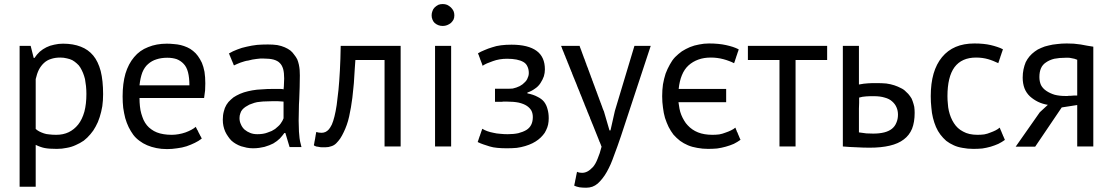

<svg xmlns="http://www.w3.org/2000/svg" viewBox="-20 -711 5394 932"><path d="M75.2 195.3Q94.7 195.3 153.3 195.3Q153.3 144.5 153.3 -7.8Q165 -2 176.8 2Q187.5 5.9 198.2 7.8Q209 9.8 222.7 10.7Q237.3 11.7 255.9 11.7Q281.2 11.7 303.7 6.8Q327.1 2.9 347.7 -6.8Q368.2 -15.6 386.7 -28.3Q404.3 -42 418.9 -59.6Q433.6 -76.2 444.3 -96.7Q456.1 -117.2 463.9 -142.6Q471.7 -167 476.6 -195.3Q480.5 -222.7 480.5 -253.9Q480.5 -319.3 468.8 -366.2Q456.1 -413.1 432.6 -441.4Q408.2 -470.7 372.1 -484.4Q335 -499 286.1 -499Q263.7 -499 243.2 -494.1Q222.7 -490.2 205.1 -481.4Q187.5 -472.7 172.9 -460Q158.2 -446.3 147.5 -429.7Q146.5 -429.7 143.6 -429.7Q139.6 -444.3 128.9 -488.3Q115.2 -488.3 75.2 -488.3Q75.2 -445.3 75.2 -360.4Q75.2 -274.4 75.2 -146.5Q75.2 -18.6 75.2 67.4Q75.2 153.3 75.2 195.3ZM331.1 -418.9Q342.8 -412.1 352.5 -403.3Q363.3 -394.5 370.1 -382.8Q377 -371.1 382.8 -357.4Q388.7 -342.8 392.6 -327.1Q395.5 -311.5 397.5 -293Q399.4 -274.4 399.4 -254.9Q399.4 -206.1 389.6 -168.9Q378.9 -130.9 359.4 -106.4Q339.8 -82 313.5 -69.3Q287.1 -56.6 252.9 -56.6Q234.4 -56.6 218.8 -58.6Q204.1 -59.6 193.4 -63.5Q181.6 -67.4 171.9 -72.3Q162.1 -77.1 153.3 -85Q153.3 -166 153.3 -327.1Q159.2 -353.5 168.9 -373Q178.7 -391.6 193.4 -405.3Q208 -418.9 227.5 -424.8Q247.1 -431.6 272.5 -431.6Q290 -431.6 304.7 -427.7Q319.3 -424.8 331.1 -418.9Z M930.7 -95.7Q921.9 -87.9 909.2 -81.1Q896.5 -74.2 880.9 -68.4Q864.3 -62.5 846.7 -59.6Q830.1 -56.6 813.5 -56.6Q792 -56.6 774.4 -59.6Q755.9 -62.5 741.2 -68.4Q726.6 -74.2 714.8 -83Q702.1 -91.8 693.4 -102.5Q683.6 -114.3 676.8 -128.9Q670.9 -142.6 666 -159.2Q661.1 -175.8 659.2 -195.3Q657.2 -213.9 657.2 -235.4Q761.7 -235.4 970.7 -235.4Q973.6 -254.9 975.6 -272.5Q976.6 -290 976.6 -306.6Q976.6 -336.9 972.7 -362.3Q967.8 -387.7 960 -406.2Q951.2 -424.8 940.4 -439.5Q930.7 -453.1 917 -463.9Q904.3 -474.6 888.7 -481.4Q873 -488.3 857.4 -492.2Q840.8 -496.1 824.2 -497.1Q806.6 -499 790 -499Q739.3 -499 699.2 -482.4Q658.2 -466.8 630.9 -433.6Q603.5 -401.4 588.9 -353.5Q575.2 -305.7 575.2 -243.2Q575.2 -213.9 578.1 -187.5Q582 -161.1 587.9 -137.7Q594.7 -114.3 604.5 -93.8Q614.3 -74.2 627 -56.6Q639.6 -40 657.2 -27.3Q673.8 -14.6 694.3 -5.9Q714.8 2.9 739.3 7.8Q762.7 12.7 791 12.7Q815.4 12.7 839.8 8.8Q864.3 5.9 885.7 -1Q908.2 -8.8 925.8 -17.6Q944.3 -26.4 959 -38.1Q959 -39.1 959 -40Q959 -40 958 -41Q958 -41 958 -42Q958 -42 957 -43Q957 -43.9 956.1 -44.9Q956.1 -44.9 956.1 -45.9Q956.1 -45.9 955.1 -46.9Q955.1 -46.9 955.1 -47.9Q955.1 -47.9 954.1 -48.8Q954.1 -48.8 954.1 -49.8Q954.1 -49.8 953.1 -49.8Q953.1 -49.8 953.1 -50.8Q953.1 -50.8 952.1 -51.8Q952.1 -51.8 951.2 -53.7Q951.2 -53.7 951.2 -54.7Q951.2 -54.7 951.2 -55.7Q951.2 -55.7 950.2 -55.7Q950.2 -55.7 950.2 -56.6Q950.2 -56.6 949.2 -57.6Q949.2 -57.6 949.2 -58.6Q949.2 -58.6 949.2 -59.6Q949.2 -59.6 948.2 -59.6Q948.2 -59.6 947.3 -61.5Q947.3 -61.5 947.3 -62.5Q947.3 -62.5 947.3 -62.5Q947.3 -62.5 946.3 -63.5Q946.3 -63.5 946.3 -64.5Q946.3 -64.5 945.3 -65.4Q945.3 -65.4 945.3 -65.4Q945.3 -66.4 944.3 -67.4Q944.3 -67.4 944.3 -67.4Q944.3 -67.4 943.4 -69.3Q943.4 -69.3 943.4 -69.3Q943.4 -69.3 942.4 -71.3Q942.4 -71.3 942.4 -71.3Q942.4 -71.3 942.4 -72.3Q942.4 -72.3 941.4 -73.2Q941.4 -73.2 941.4 -73.2Q941.4 -73.2 941.4 -74.2Q941.4 -74.2 940.4 -75.2Q940.4 -75.2 940.4 -76.2Q940.4 -76.2 940.4 -76.2Q940.4 -77.1 939.5 -78.1Q939.5 -78.1 938.5 -79.1Q938.5 -80.1 937.5 -81.1Q937.5 -81.1 936.5 -82Q936.5 -82 936.5 -83Q936.5 -83 935.5 -84Q935.5 -84 935.5 -85Q935.5 -85 934.6 -85.9Q934.6 -85.9 934.6 -86.9Q934.6 -86.9 933.6 -87.9Q933.6 -87.9 933.6 -88.9Q933.6 -89.8 932.6 -90.8Q932.6 -90.8 931.6 -91.8Q931.6 -91.8 931.6 -92.8Q931.6 -92.8 930.7 -93.8Q930.7 -93.8 930.7 -95.7ZM871.1 -401.4Q885.7 -386.7 892.6 -360.4Q899.4 -334 899.4 -296.9Q818.4 -296.9 657.2 -296.9Q661.1 -333 670.9 -359.4Q681.6 -385.7 699.2 -400.4Q716.8 -416 739.3 -422.9Q762.7 -430.7 792 -430.7Q817.4 -430.7 837.9 -423.8Q857.4 -416 871.1 -401.4Z M1116.2 -393.6Q1123 -397.5 1130.9 -400.4Q1138.7 -404.3 1147.5 -407.2Q1156.2 -410.2 1166 -413.1Q1174.8 -416 1184.6 -417Q1194.3 -419.9 1205.1 -421.9Q1214.8 -423.8 1224.6 -424.8Q1234.4 -425.8 1243.2 -426.8Q1252 -426.8 1259.8 -426.8Q1288.1 -426.8 1307.6 -421.9Q1328.1 -416 1337.9 -405.3Q1348.6 -395.5 1354.5 -376Q1359.4 -357.4 1359.4 -330.1Q1359.4 -318.4 1358.4 -304.7Q1358.4 -292 1356.4 -277.3Q1349.6 -279.3 1342.8 -279.3Q1336.9 -279.3 1330.1 -279.3Q1321.3 -279.3 1302.7 -279.3Q1276.4 -279.3 1252 -277.3Q1226.6 -276.4 1205.1 -272.5Q1183.6 -268.6 1164.1 -262.7Q1143.6 -255.9 1127.9 -247.1Q1112.3 -239.3 1100.6 -227.5Q1087.9 -216.8 1079.1 -202.1Q1070.3 -187.5 1066.4 -169.9Q1061.5 -152.3 1061.5 -129.9Q1061.5 -113.3 1064.5 -99.6Q1067.4 -85.9 1073.2 -72.3Q1079.1 -59.6 1086.9 -48.8Q1093.8 -38.1 1103.5 -28.3Q1113.3 -19.5 1125 -12.7Q1136.7 -5.9 1150.4 -1Q1164.1 2.9 1177.7 5.9Q1192.4 8.8 1208 8.8Q1223.6 8.8 1238.3 6.8Q1252 4.9 1263.7 2Q1276.4 -2 1287.1 -5.9Q1297.9 -10.7 1306.6 -14.6Q1316.4 -20.5 1324.2 -26.4Q1332 -32.2 1338.9 -39.1Q1345.7 -45.9 1350.6 -52.7Q1355.5 -58.6 1360.4 -65.4Q1362.3 -65.4 1365.2 -65.4Q1370.1 -48.8 1385.7 2.9Q1400.4 2.9 1443.4 2.9Q1439.5 -10.7 1436.5 -25.4Q1433.6 -40 1432.6 -56.6Q1430.7 -72.3 1430.7 -89.8Q1429.7 -107.4 1429.7 -125Q1429.7 -149.4 1430.7 -176.8Q1430.7 -203.1 1432.6 -230.5Q1433.6 -257.8 1434.6 -287.1Q1435.5 -315.4 1435.5 -344.7Q1435.5 -358.4 1434.6 -371.1Q1433.6 -383.8 1430.7 -397.5Q1427.7 -411.1 1422.9 -422.9Q1417 -434.6 1408.2 -445.3Q1400.4 -457 1389.6 -465.8Q1377.9 -474.6 1362.3 -481.4Q1346.7 -488.3 1326.2 -492.2Q1305.7 -495.1 1280.3 -495.1Q1253.9 -495.1 1228.5 -493.2Q1202.1 -490.2 1177.7 -484.4Q1153.3 -479.5 1131.8 -470.7Q1110.4 -462.9 1090.8 -451.2Q1090.8 -451.2 1091.8 -450.2Q1091.8 -450.2 1092.8 -449.2Q1092.8 -449.2 1092.8 -448.2Q1092.8 -448.2 1092.8 -447.3Q1092.8 -447.3 1093.8 -446.3Q1093.8 -446.3 1094.7 -444.3Q1094.7 -444.3 1094.7 -443.4Q1094.7 -443.4 1094.7 -442.4Q1094.7 -442.4 1095.7 -441.4Q1095.7 -441.4 1095.7 -440.4Q1095.7 -440.4 1096.7 -439.5Q1096.7 -439.5 1096.7 -439.5Q1096.7 -439.5 1096.7 -438.5Q1096.7 -438.5 1097.7 -437.5Q1097.7 -437.5 1097.7 -436.5Q1097.7 -436.5 1097.7 -435.5Q1097.7 -435.5 1098.6 -434.6Q1098.6 -434.6 1098.6 -433.6Q1098.6 -433.6 1098.6 -433.6Q1098.6 -433.6 1099.6 -432.6Q1099.6 -432.6 1099.6 -431.6Q1099.6 -431.6 1099.6 -430.7Q1099.6 -430.7 1100.6 -429.7Q1100.6 -429.7 1100.6 -429.7Q1100.6 -429.7 1101.6 -427.7Q1101.6 -427.7 1101.6 -426.8Q1101.6 -426.8 1101.6 -426.8Q1101.6 -425.8 1102.5 -424.8Q1102.5 -424.8 1102.5 -423.8Q1102.5 -423.8 1103.5 -422.9Q1103.5 -422.9 1103.5 -421.9Q1103.5 -421.9 1104.5 -420.9Q1104.5 -420.9 1104.5 -419.9Q1104.5 -419.9 1104.5 -418.9Q1104.5 -418.9 1105.5 -418Q1105.5 -418 1105.5 -418Q1105.5 -418 1105.5 -417Q1105.5 -417 1105.5 -417Q1105.5 -417 1106.4 -415Q1106.4 -415 1106.4 -414.1Q1106.4 -414.1 1107.4 -414.1Q1107.4 -414.1 1107.4 -413.1Q1107.4 -413.1 1107.4 -412.1Q1107.4 -412.1 1108.4 -411.1Q1108.4 -411.1 1108.4 -410.2Q1108.4 -410.2 1109.4 -409.2Q1109.4 -409.2 1109.4 -408.2Q1109.4 -408.2 1109.4 -407.2Q1109.4 -407.2 1110.4 -406.2Q1110.4 -406.2 1110.4 -405.3Q1110.4 -405.3 1111.3 -404.3Q1111.3 -404.3 1111.3 -403.3Q1111.3 -403.3 1112.3 -402.3Q1112.3 -402.3 1112.3 -401.4Q1112.3 -401.4 1112.3 -400.4Q1112.3 -400.4 1113.3 -399.4Q1113.3 -399.4 1113.3 -397.5Q1113.3 -397.5 1114.3 -396.5Q1114.3 -396.5 1114.3 -395.5Q1114.3 -395.5 1115.2 -394.5Q1115.2 -394.5 1116.2 -393.6ZM1167 -82Q1155.3 -92.8 1149.4 -107.4Q1142.6 -121.1 1142.6 -137.7Q1142.6 -150.4 1146.5 -160.2Q1149.4 -170.9 1156.2 -178.7Q1163.1 -186.5 1171.9 -192.4Q1180.7 -198.2 1190.4 -203.1Q1202.1 -208 1214.8 -211.9Q1227.5 -215.8 1242.2 -216.8Q1256.8 -218.8 1271.5 -218.8Q1286.1 -219.7 1300.8 -219.7Q1307.6 -219.7 1315.4 -219.7Q1322.3 -219.7 1329.1 -219.7Q1335.9 -219.7 1342.8 -218.8Q1349.6 -218.8 1356.4 -217.8Q1356.4 -190.4 1356.4 -136.7Q1354.5 -130.9 1350.6 -124Q1346.7 -118.2 1341.8 -110.4Q1336.9 -103.5 1330.1 -97.7Q1323.2 -90.8 1315.4 -85Q1307.6 -80.1 1298.8 -75.2Q1289.1 -71.3 1278.3 -67.4Q1268.6 -63.5 1255.9 -61.5Q1243.2 -59.6 1229.5 -59.6Q1210 -59.6 1195.3 -65.4Q1179.7 -71.3 1167 -82Z M1846.7 0Q1866.2 0 1924.8 0Q1924.8 -122.1 1924.8 -488.3Q1851.6 -488.3 1633.8 -488.3Q1632.8 -421.9 1629.9 -369.1Q1627 -315.4 1623 -274.4Q1618.2 -233.4 1614.3 -201.2Q1609.4 -168.9 1603.5 -145.5Q1597.7 -122.1 1590.8 -106.4Q1583 -90.8 1576.2 -83Q1568.4 -74.2 1559.6 -70.3Q1550.8 -66.4 1541 -66.4Q1533.2 -66.4 1527.3 -67.4Q1521.5 -68.4 1515.6 -70.3Q1515.6 -69.3 1514.6 -68.4Q1514.6 -68.4 1514.6 -67.4Q1514.6 -67.4 1514.6 -66.4Q1514.6 -66.4 1514.6 -65.4Q1514.6 -65.4 1513.7 -64.5Q1513.7 -64.5 1513.7 -63.5Q1513.7 -63.5 1513.7 -62.5Q1513.7 -62.5 1513.7 -61.5Q1513.7 -61.5 1513.7 -60.5Q1513.7 -60.5 1512.7 -58.6Q1512.7 -58.6 1512.7 -57.6Q1512.7 -57.6 1512.7 -56.6Q1512.7 -56.6 1512.7 -55.7Q1512.7 -55.7 1512.7 -54.7Q1512.7 -54.7 1512.7 -54.7Q1512.7 -54.7 1511.7 -53.7Q1511.7 -52.7 1511.7 -51.8Q1511.7 -51.8 1511.7 -50.8Q1511.7 -50.8 1511.7 -49.8Q1511.7 -49.8 1511.7 -49.8Q1511.7 -49.8 1511.7 -48.8Q1511.7 -47.9 1510.7 -46.9Q1510.7 -46.9 1510.7 -45.9Q1510.7 -45.9 1510.7 -45.9Q1510.7 -45.9 1510.7 -44.9Q1510.7 -44.9 1510.7 -43Q1510.7 -43 1509.8 -42Q1509.8 -42 1509.8 -41Q1509.8 -41 1509.8 -40Q1509.8 -40 1509.8 -40Q1509.8 -40 1509.8 -38.1Q1509.8 -38.1 1509.8 -37.1Q1509.8 -37.1 1508.8 -36.1Q1508.8 -36.1 1508.8 -35.2Q1508.8 -35.2 1508.8 -35.2Q1508.8 -35.2 1508.8 -34.2Q1508.8 -34.2 1508.8 -33.2Q1508.8 -33.2 1508.8 -32.2Q1508.8 -32.2 1508.8 -32.2Q1508.8 -32.2 1507.8 -30.3Q1507.8 -30.3 1507.8 -29.3Q1507.8 -29.3 1507.8 -29.3Q1507.8 -29.3 1507.8 -27.3Q1507.8 -27.3 1507.8 -26.4Q1507.8 -26.4 1506.8 -26.4Q1506.8 -26.4 1506.8 -24.4Q1506.8 -24.4 1506.8 -23.4Q1506.8 -23.4 1506.8 -22.5Q1506.8 -22.5 1506.8 -21.5Q1506.8 -21.5 1505.9 -20.5Q1505.9 -20.5 1505.9 -20.5Q1505.9 -19.5 1505.9 -18.6Q1505.9 -18.6 1505.9 -18.6Q1505.9 -18.6 1505.9 -17.6Q1505.9 -17.6 1505.9 -16.6Q1505.9 -16.6 1505.9 -15.6Q1505.9 -15.6 1504.9 -14.6Q1504.9 -14.6 1504.9 -14.6Q1504.9 -13.7 1504.9 -12.7Q1504.9 -12.7 1504.9 -11.7Q1504.9 -11.7 1504.9 -11.7Q1504.9 -11.7 1503.9 -9.8Q1503.9 -9.8 1503.9 -8.8Q1503.9 -8.8 1503.9 -7.8Q1503.9 -7.8 1503.9 -6.8Q1503.9 -6.8 1503.9 -5.9Q1503.9 -5.9 1503.9 -4.9Q1503.9 -4.9 1503.9 -4.9Q1508.8 -2 1514.6 0Q1520.5 1 1527.3 2Q1534.2 3.9 1543 3.9Q1550.8 3.9 1559.6 3.9Q1575.2 3.9 1587.9 -1Q1601.6 -4.9 1612.3 -15.6Q1623 -26.4 1631.8 -39.1Q1640.6 -52.7 1648.4 -69.3Q1656.2 -85 1663.1 -104.5Q1669.9 -123 1674.8 -145.5Q1678.7 -168 1683.6 -190.4Q1687.5 -212.9 1690.4 -236.3Q1693.4 -259.8 1695.3 -283.2Q1698.2 -307.6 1699.2 -331.1Q1700.2 -354.5 1702.1 -377Q1703.1 -399.4 1705.1 -419.9Q1752 -419.9 1846.7 -419.9Q1846.7 -315.4 1846.7 0Z M2091.8 0Q2111.3 0 2169.9 0Q2169.9 -122.1 2169.9 -488.3Q2150.4 -488.3 2091.8 -488.3Q2091.8 -366.2 2091.8 0ZM2089.8 -599.6Q2097.7 -592.8 2107.4 -588.9Q2117.2 -585 2128.9 -585Q2140.6 -585 2150.4 -588.9Q2160.2 -592.8 2168.9 -599.6Q2176.8 -607.4 2181.6 -616.2Q2185.5 -625 2185.5 -636.7Q2185.5 -647.5 2181.6 -657.2Q2176.8 -667 2168.9 -674.8Q2160.2 -682.6 2150.4 -687.5Q2140.6 -691.4 2128.9 -691.4Q2117.2 -691.4 2107.4 -687.5Q2097.7 -682.6 2089.8 -674.8Q2082 -667 2079.1 -657.2Q2075.2 -647.5 2075.2 -636.7Q2075.2 -625 2079.1 -616.2Q2082 -607.4 2089.8 -599.6Z M2440.4 -217.8Q2473.6 -217.8 2498 -212.9Q2522.5 -207 2537.1 -197.3Q2551.8 -187.5 2559.6 -173.8Q2566.4 -160.2 2566.4 -142.6Q2566.4 -121.1 2558.6 -105.5Q2550.8 -89.8 2535.2 -80.1Q2518.6 -70.3 2496.1 -64.5Q2473.6 -59.6 2444.3 -59.6Q2425.8 -59.6 2408.2 -61.5Q2390.6 -62.5 2375 -66.4Q2359.4 -69.3 2345.7 -74.2Q2332 -79.1 2321.3 -85.9Q2321.3 -85 2320.3 -84Q2320.3 -84 2320.3 -83Q2320.3 -83 2319.3 -82Q2319.3 -82 2319.3 -81.1Q2319.3 -81.1 2319.3 -80.1Q2319.3 -80.1 2318.4 -79.1Q2318.4 -79.1 2318.4 -78.1Q2318.4 -78.1 2318.4 -77.1Q2318.4 -77.1 2317.4 -76.2Q2317.4 -76.2 2317.4 -75.2Q2317.4 -75.2 2317.4 -74.2Q2317.4 -74.2 2316.4 -73.2Q2316.4 -73.2 2316.4 -73.2Q2316.4 -73.2 2316.4 -72.3Q2316.4 -72.3 2315.4 -71.3Q2315.4 -71.3 2315.4 -70.3Q2315.4 -70.3 2315.4 -69.3Q2315.4 -69.3 2314.5 -68.4Q2314.5 -68.4 2314.5 -67.4Q2314.5 -67.4 2314.5 -66.4Q2314.5 -66.4 2314.5 -66.4Q2314.5 -65.4 2313.5 -64.5Q2313.5 -64.5 2313.5 -63.5Q2313.5 -63.5 2312.5 -62.5Q2312.5 -62.5 2312.5 -62.5Q2312.5 -62.5 2312.5 -60.5Q2312.5 -60.5 2311.5 -59.6Q2311.5 -59.6 2311.5 -59.6Q2311.5 -58.6 2311.5 -57.6Q2311.5 -57.6 2310.5 -56.6Q2310.5 -56.6 2310.5 -56.6Q2310.5 -55.7 2310.5 -54.7Q2310.5 -54.7 2309.6 -53.7Q2309.6 -53.7 2309.6 -53.7Q2309.6 -53.7 2309.6 -52.7Q2309.6 -52.7 2309.6 -51.8Q2309.6 -51.8 2308.6 -50.8Q2308.6 -50.8 2308.6 -49.8Q2308.6 -49.8 2307.6 -48.8Q2307.6 -48.8 2307.6 -48.8Q2307.6 -48.8 2307.6 -47.9Q2307.6 -47.9 2307.6 -46.9Q2307.6 -46.9 2306.6 -45.9Q2306.6 -45.9 2306.6 -44.9Q2306.6 -44.9 2306.6 -43.9Q2306.6 -43.9 2305.7 -43Q2305.7 -43 2305.7 -42Q2305.7 -42 2305.7 -41Q2305.7 -41 2304.7 -40Q2304.7 -40 2304.7 -40Q2304.7 -40 2304.7 -38.1Q2304.7 -38.1 2303.7 -37.1Q2303.7 -37.1 2303.7 -37.1Q2303.7 -37.1 2303.7 -35.2Q2303.7 -35.2 2302.7 -34.2Q2302.7 -34.2 2302.7 -33.2Q2302.7 -33.2 2302.7 -32.2Q2302.7 -32.2 2301.8 -31.2Q2301.8 -31.2 2301.8 -31.2Q2301.8 -31.2 2301.8 -29.3Q2301.8 -29.3 2300.8 -28.3Q2300.8 -28.3 2300.8 -28.3Q2300.8 -28.3 2300.8 -27.3Q2300.8 -27.3 2299.8 -25.4Q2299.8 -25.4 2299.8 -24.4Q2299.8 -24.4 2299.8 -23.4Q2299.8 -23.4 2298.8 -22.5Q2298.8 -22.5 2298.8 -21.5Q2298.8 -21.5 2298.8 -21.5Q2312.5 -14.6 2327.1 -9.8Q2341.8 -4.9 2357.4 0Q2373 4.9 2394.5 6.8Q2415 8.8 2440.4 8.8Q2465.8 8.8 2488.3 6.8Q2509.8 3.9 2529.3 -2Q2548.8 -7.8 2564.5 -15.6Q2580.1 -23.4 2592.8 -33.2Q2605.5 -43 2615.2 -54.7Q2625 -65.4 2630.9 -79.1Q2637.7 -92.8 2640.6 -106.4Q2643.6 -121.1 2643.6 -136.7Q2643.6 -162.1 2637.7 -181.6Q2632.8 -201.2 2621.1 -216.8Q2609.4 -231.4 2588.9 -241.2Q2569.3 -252 2540 -257.8Q2540 -258.8 2540 -261.7Q2560.5 -268.6 2576.2 -280.3Q2592.8 -291 2603.5 -307.6Q2614.3 -324.2 2620.1 -340.8Q2625 -357.4 2625 -374Q2625 -434.6 2585 -463.9Q2543.9 -494.1 2462.9 -494.1Q2435.5 -494.1 2412.1 -491.2Q2388.7 -488.3 2369.1 -481.4Q2349.6 -475.6 2332 -467.8Q2314.5 -460.9 2299.8 -452.1Q2299.8 -452.1 2300.8 -451.2Q2300.8 -451.2 2300.8 -450.2Q2300.8 -450.2 2301.8 -449.2Q2301.8 -449.2 2301.8 -448.2Q2301.8 -448.2 2301.8 -447.3Q2301.8 -447.3 2302.7 -446.3Q2302.7 -446.3 2302.7 -445.3Q2302.7 -445.3 2302.7 -444.3Q2302.7 -444.3 2303.7 -444.3Q2303.7 -444.3 2303.7 -443.4Q2303.7 -443.4 2304.7 -442.4Q2304.7 -442.4 2304.7 -441.4Q2304.7 -441.4 2304.7 -440.4Q2304.7 -440.4 2305.7 -438.5Q2305.7 -438.5 2305.7 -437.5Q2305.7 -437.5 2305.7 -436.5Q2305.7 -436.5 2306.6 -436.5Q2306.6 -436.5 2306.6 -435.5Q2306.6 -435.5 2307.6 -433.6Q2307.6 -433.6 2307.6 -432.6Q2307.6 -432.6 2307.6 -431.6Q2307.6 -431.6 2308.6 -431.6Q2308.6 -431.6 2308.6 -430.7Q2308.6 -430.7 2308.6 -429.7Q2308.6 -429.7 2308.6 -428.7Q2308.6 -428.7 2309.6 -428.7Q2309.6 -427.7 2309.6 -426.8Q2309.6 -426.8 2310.5 -425.8Q2310.5 -425.8 2310.5 -425.8Q2310.5 -424.8 2310.5 -423.8Q2310.5 -423.8 2311.5 -422.9Q2311.5 -422.9 2311.5 -422.9Q2311.5 -422.9 2311.5 -421.9Q2311.5 -421.9 2311.5 -420.9Q2311.5 -420.9 2312.5 -419.9Q2312.5 -419.9 2312.5 -418.9Q2312.5 -418.9 2313.5 -418Q2313.5 -418 2313.5 -418Q2313.5 -418 2313.5 -416Q2313.5 -416 2314.5 -415Q2314.5 -415 2314.5 -414.1Q2314.5 -414.1 2314.5 -413.1Q2314.5 -413.1 2315.4 -412.1Q2315.4 -412.1 2315.4 -411.1Q2315.4 -411.1 2316.4 -410.2Q2316.4 -410.2 2316.4 -409.2Q2316.4 -409.2 2316.4 -409.2Q2316.4 -409.2 2317.4 -407.2Q2317.4 -407.2 2317.4 -407.2Q2317.4 -407.2 2317.4 -406.2Q2317.4 -406.2 2317.4 -406.2Q2317.4 -406.2 2318.4 -404.3Q2318.4 -404.3 2318.4 -404.3Q2318.4 -404.3 2319.3 -402.3Q2319.3 -402.3 2319.3 -402.3Q2319.3 -402.3 2319.3 -400.4Q2319.3 -400.4 2320.3 -399.4Q2320.3 -399.4 2320.3 -399.4Q2320.3 -399.4 2320.3 -398.4Q2320.3 -398.4 2321.3 -396.5Q2321.3 -396.5 2321.3 -395.5Q2321.3 -395.5 2321.3 -394.5Q2321.3 -394.5 2322.3 -393.6Q2322.3 -393.6 2322.3 -392.6Q2322.3 -392.6 2322.3 -391.6Q2331.1 -397.5 2343.8 -403.3Q2356.4 -408.2 2372.1 -414.1Q2387.7 -419.9 2405.3 -422.9Q2422.9 -425.8 2441.4 -425.8Q2467.8 -425.8 2487.3 -421.9Q2506.8 -418 2520.5 -410.2Q2534.2 -402.3 2540 -388.7Q2546.9 -375 2546.9 -356.4Q2546.9 -349.6 2544.9 -341.8Q2543 -335 2539.1 -327.1Q2535.2 -319.3 2529.3 -313.5Q2523.4 -307.6 2516.6 -301.8Q2509.8 -296.9 2502.9 -293Q2495.1 -289.1 2486.3 -286.1Q2477.5 -283.2 2468.8 -281.2Q2460 -280.3 2451.2 -280.3Q2428.7 -280.3 2382.8 -280.3Q2382.8 -264.6 2382.8 -216.8Q2385.7 -216.8 2392.6 -216.8Q2392.6 -216.8 2393.6 -216.8Q2393.6 -216.8 2394.5 -216.8Q2394.5 -216.8 2395.5 -216.8Q2395.5 -216.8 2396.5 -216.8Q2396.5 -216.8 2397.5 -216.8Q2397.5 -216.8 2398.4 -216.8Q2399.4 -216.8 2400.4 -216.8Q2400.4 -216.8 2401.4 -216.8Q2401.4 -216.8 2402.3 -216.8Q2402.3 -216.8 2403.3 -216.8Q2403.3 -216.8 2404.3 -216.8Q2404.3 -216.8 2405.3 -216.8Q2405.3 -216.8 2406.2 -216.8Q2406.2 -216.8 2407.2 -216.8Q2407.2 -216.8 2409.2 -216.8Q2409.2 -216.8 2410.2 -216.8Q2410.2 -216.8 2411.1 -216.8Q2411.1 -216.8 2412.1 -216.8Q2412.1 -216.8 2413.1 -216.8Q2413.1 -216.8 2414.1 -216.8Q2414.1 -216.8 2415 -216.8Q2415 -216.8 2416 -216.8Q2416 -216.8 2417 -216.8Q2417 -216.8 2418 -216.8Q2418 -216.8 2418.9 -216.8Q2418.9 -216.8 2419.9 -217.8Q2419.9 -217.8 2420.9 -217.8Q2420.9 -217.8 2421.9 -217.8Q2421.9 -217.8 2422.9 -217.8Q2422.9 -217.8 2423.8 -217.8Q2423.8 -217.8 2424.8 -217.8Q2424.8 -217.8 2425.8 -217.8Q2425.8 -217.8 2426.8 -217.8Q2426.8 -217.8 2427.7 -217.8Q2427.7 -217.8 2428.7 -217.8Q2428.7 -217.8 2429.7 -217.8Q2429.7 -217.8 2430.7 -217.8Q2430.7 -217.8 2431.6 -217.8Q2431.6 -217.8 2432.6 -217.8Q2432.6 -217.8 2433.6 -217.8Q2433.6 -217.8 2434.6 -217.8Q2434.6 -217.8 2435.5 -217.8Q2435.5 -217.8 2436.5 -217.8Q2436.5 -217.8 2437.5 -217.8Q2437.5 -217.8 2438.5 -217.8Q2438.5 -217.8 2439.5 -217.8Q2439.5 -217.8 2440.4 -217.8Z M2793.9 -488.3Q2771.5 -488.3 2704.1 -488.3Q2704.1 -487.3 2704.1 -486.3Q2704.1 -486.3 2705.1 -485.4Q2705.1 -485.4 2705.1 -484.4Q2705.1 -484.4 2705.1 -483.4Q2705.1 -483.4 2706.1 -482.4Q2706.1 -482.4 2706.1 -481.4Q2706.1 -481.4 2707 -480.5Q2707 -480.5 2707 -479.5Q2707 -479.5 2708 -478.5Q2708 -477.5 2708 -476.6Q2708 -476.6 2708 -475.6Q2708 -475.6 2709 -474.6Q2709 -474.6 2709 -473.6Q2709 -473.6 2710 -472.7Q2710 -472.7 2710 -471.7Q2710 -471.7 2710 -470.7Q2710 -470.7 2710.9 -469.7Q2710.9 -469.7 2710.9 -468.8Q2710.9 -468.8 2711.9 -467.8Q2711.9 -467.8 2711.9 -466.8Q2711.9 -466.8 2711.9 -465.8Q2711.9 -465.8 2712.9 -464.8Q2712.9 -464.8 2712.9 -463.9Q2712.9 -463.9 2713.9 -462.9Q2713.9 -462.9 2713.9 -461.9Q2713.9 -461.9 2714.8 -460.9Q2714.8 -460.9 2714.8 -460Q2714.8 -460 2714.8 -459Q2714.8 -459 2715.8 -458Q2715.8 -458 2715.8 -457Q2715.8 -457 2716.8 -456.1Q2716.8 -456.1 2716.8 -455.1Q2716.8 -455.1 2716.8 -454.1Q2716.8 -454.1 2717.8 -453.1Q2717.8 -453.1 2717.8 -452.1Q2717.8 -452.1 2718.8 -451.2Q2718.8 -451.2 2718.8 -449.2Q2718.8 -449.2 2719.7 -448.2Q2719.7 -448.2 2719.7 -447.3Q2719.7 -447.3 2719.7 -446.3Q2719.7 -446.3 2720.7 -445.3Q2720.7 -445.3 2720.7 -444.3Q2720.7 -444.3 2721.7 -443.4Q2721.7 -443.4 2721.7 -442.4Q2721.7 -442.4 2722.7 -441.4Q2722.7 -441.4 2722.7 -440.4Q2722.7 -440.4 2722.7 -439.5Q2722.7 -439.5 2723.6 -438.5Q2723.6 -438.5 2723.6 -437.5Q2723.6 -437.5 2724.6 -436.5Q2724.6 -436.5 2724.6 -435.5Q2724.6 -435.5 2725.6 -434.6Q2725.6 -433.6 2725.6 -432.6Q2725.6 -432.6 2725.6 -431.6Q2725.6 -431.6 2726.6 -430.7Q2726.6 -430.7 2726.6 -429.7Q2726.6 -429.7 2727.5 -428.7Q2727.5 -428.7 2727.5 -427.7Q2727.5 -427.7 2728.5 -426.8Q2728.5 -426.8 2728.5 -425.8Q2728.5 -425.8 2728.5 -424.8Q2728.5 -424.8 2729.5 -423.8Q2729.5 -423.8 2729.5 -422.9Q2729.5 -422.9 2730.5 -421.9Q2730.5 -421.9 2730.5 -420.9Q2730.5 -419.9 2731.4 -418.9Q2731.4 -418.9 2731.4 -418Q2731.4 -418 2732.4 -417Q2732.4 -417 2732.4 -416Q2732.4 -416 2732.4 -415Q2732.4 -415 2733.4 -414.1Q2733.4 -414.1 2733.4 -413.1Q2733.4 -413.1 2734.4 -412.1Q2734.4 -412.1 2734.4 -411.1Q2734.4 -411.1 2735.4 -410.2Q2735.4 -410.2 2735.4 -409.2Q2735.4 -409.2 2735.4 -407.2Q2735.4 -407.2 2736.3 -406.2Q2736.3 -406.2 2736.3 -405.3Q2736.3 -405.3 2737.3 -404.3Q2737.3 -404.3 2737.3 -403.3Q2737.3 -403.3 2738.3 -402.3Q2738.3 -402.3 2738.3 -401.4Q2738.3 -401.4 2739.3 -400.4Q2739.3 -400.4 2739.3 -399.4Q2739.3 -399.4 2739.3 -398.4Q2739.3 -398.4 2740.2 -397.5Q2740.2 -396.5 2740.2 -395.5Q2740.2 -395.5 2741.2 -394.5Q2741.2 -394.5 2741.2 -393.6Q2741.2 -393.6 2742.2 -392.6Q2742.2 -392.6 2742.2 -391.6Q2742.2 -391.6 2743.2 -390.6Q2743.2 -390.6 2743.2 -389.6Q2743.2 -389.6 2743.2 -388.7Q2743.2 -388.7 2744.1 -387.7Q2744.1 -386.7 2744.1 -385.7Q2744.1 -385.7 2745.1 -384.8Q2745.1 -384.8 2745.1 -383.8Q2745.1 -383.8 2746.1 -382.8Q2746.1 -382.8 2746.1 -381.8Q2746.1 -381.8 2747.1 -380.9Q2747.1 -380.9 2747.1 -379.9Q2747.1 -379.9 2747.1 -378.9Q2747.1 -378.9 2748 -377.9Q2748 -377.9 2748 -376Q2748 -376 2749 -375Q2749 -375 2749 -374Q2749 -374 2750 -373Q2750 -373 2750 -372.1Q2750 -372.1 2751 -371.1Q2751 -371.1 2751 -370.1Q2751 -370.1 2751 -369.1Q2751 -369.1 2752 -368.2Q2752 -368.2 2752 -366.2Q2752 -366.2 2752.9 -365.2Q2752.9 -365.2 2752.9 -364.3Q2752.9 -364.3 2753.9 -363.3Q2753.9 -363.3 2753.9 -362.3Q2753.9 -362.3 2754.9 -361.3Q2754.9 -361.3 2754.9 -360.4Q2754.9 -360.4 2755.9 -359.4Q2755.9 -359.4 2755.9 -358.4Q2755.9 -357.4 2755.9 -356.4Q2755.9 -356.4 2756.8 -355.5Q2756.8 -355.5 2756.8 -354.5Q2756.8 -354.5 2757.8 -353.5Q2757.8 -353.5 2757.8 -352.5Q2757.8 -352.5 2757.8 -351.6Q2757.8 -351.6 2758.8 -350.6Q2758.8 -350.6 2758.8 -349.6Q2758.8 -349.6 2759.8 -348.6Q2759.8 -348.6 2759.8 -347.7Q2759.8 -347.7 2759.8 -346.7Q2759.8 -346.7 2760.7 -345.7Q2760.7 -345.7 2760.7 -344.7Q2760.7 -344.7 2761.7 -343.8Q2761.7 -343.8 2761.7 -342.8Q2761.7 -342.8 2761.7 -341.8Q2761.7 -341.8 2762.7 -340.8Q2762.7 -340.8 2762.7 -339.8Q2762.7 -339.8 2763.7 -338.9Q2763.7 -338.9 2763.7 -337.9Q2763.7 -337.9 2763.7 -336.9Q2763.7 -336.9 2764.6 -335.9Q2764.6 -335.9 2764.6 -335Q2764.6 -335 2765.6 -334Q2765.6 -334 2765.6 -333Q2765.6 -333 2766.6 -332Q2766.6 -332 2766.6 -331.1Q2766.6 -331.1 2766.6 -330.1Q2766.6 -330.1 2767.6 -329.1Q2767.6 -329.1 2767.6 -328.1Q2767.6 -328.1 2768.6 -327.1Q2768.6 -327.1 2768.6 -326.2Q2768.6 -326.2 2768.6 -325.2Q2768.6 -325.2 2769.5 -324.2Q2769.5 -324.2 2769.5 -323.2Q2769.5 -323.2 2770.5 -322.3Q2770.5 -322.3 2770.5 -321.3Q2770.5 -321.3 2770.5 -320.3Q2770.5 -320.3 2771.5 -319.3Q2771.5 -319.3 2771.5 -318.4Q2771.5 -318.4 2772.5 -317.4Q2772.5 -317.4 2772.5 -316.4Q2772.5 -316.4 2772.5 -315.4Q2772.5 -315.4 2773.4 -314.5Q2773.4 -314.5 2773.4 -313.5Q2773.4 -313.5 2774.4 -312.5Q2774.4 -312.5 2774.4 -311.5Q2774.4 -311.5 2775.4 -310.5Q2775.4 -310.5 2775.4 -309.6Q2775.4 -309.6 2775.4 -308.6Q2775.4 -308.6 2776.4 -307.6Q2776.4 -307.6 2776.4 -306.6Q2776.4 -306.6 2777.3 -305.7Q2777.3 -305.7 2777.3 -304.7Q2777.3 -304.7 2777.3 -303.7Q2777.3 -303.7 2778.3 -302.7Q2778.3 -302.7 2778.3 -301.8Q2778.3 -301.8 2779.3 -300.8Q2779.3 -300.8 2779.3 -299.8Q2779.3 -299.8 2779.3 -298.8Q2779.3 -298.8 2780.3 -297.9Q2780.3 -297.9 2780.3 -296.9Q2780.3 -296.9 2781.2 -294.9Q2781.2 -294.9 2781.2 -293.9Q2781.2 -293.9 2782.2 -293Q2782.2 -293 2782.2 -292Q2782.2 -292 2782.2 -291Q2782.2 -291 2783.2 -290Q2783.2 -290 2783.2 -289.1Q2783.2 -289.1 2784.2 -288.1Q2784.2 -288.1 2784.2 -287.1Q2784.2 -287.1 2784.2 -286.1Q2784.2 -286.1 2785.2 -285.2Q2785.2 -285.2 2785.2 -284.2Q2785.2 -284.2 2786.1 -283.2Q2786.1 -283.2 2786.1 -282.2Q2786.1 -282.2 2786.1 -281.2Q2786.1 -281.2 2787.1 -280.3Q2787.1 -280.3 2787.1 -279.3Q2787.1 -279.3 2788.1 -278.3Q2788.1 -278.3 2788.1 -277.3Q2788.1 -277.3 2789.1 -276.4Q2789.1 -276.4 2789.1 -275.4Q2789.1 -275.4 2789.1 -274.4Q2789.1 -274.4 2790 -273.4Q2790 -273.4 2790 -272.5Q2790 -272.5 2791 -271.5Q2791 -271.5 2791 -270.5Q2791 -270.5 2791 -269.5Q2791 -269.5 2792 -268.6Q2792 -268.6 2792 -267.6Q2792 -267.6 2793 -266.6Q2793 -266.6 2793 -265.6Q2793 -265.6 2793.9 -264.6Q2793.9 -264.6 2793.9 -263.7Q2793.9 -263.7 2793.9 -262.7Q2793.9 -261.7 2794.9 -260.7Q2794.9 -260.7 2794.9 -259.8Q2794.9 -259.8 2795.9 -258.8Q2795.9 -258.8 2795.9 -257.8Q2795.9 -257.8 2795.9 -256.8Q2795.9 -256.8 2796.9 -255.9Q2796.9 -255.9 2796.9 -254.9Q2796.9 -254.9 2797.9 -253.9Q2797.9 -253.9 2797.9 -252.9Q2797.9 -252.9 2798.8 -252Q2798.8 -252 2798.8 -251Q2798.8 -251 2798.8 -250Q2798.8 -250 2799.8 -249Q2799.8 -249 2799.8 -248Q2799.8 -248 2800.8 -247.1Q2800.8 -247.1 2800.8 -246.1Q2800.8 -246.1 2800.8 -245.1Q2800.8 -245.1 2801.8 -244.1Q2801.8 -244.1 2801.8 -243.2Q2801.8 -243.2 2802.7 -242.2Q2802.7 -242.2 2802.7 -241.2Q2802.7 -241.2 2803.7 -240.2Q2803.7 -240.2 2803.7 -239.3Q2803.7 -239.3 2803.7 -238.3Q2803.7 -238.3 2804.7 -237.3Q2804.7 -237.3 2804.7 -236.3Q2804.7 -236.3 2805.7 -235.4Q2805.7 -235.4 2805.7 -234.4Q2805.7 -234.4 2805.7 -233.4Q2805.7 -232.4 2806.6 -231.4Q2806.6 -231.4 2806.6 -230.5Q2806.6 -230.5 2807.6 -229.5Q2807.6 -229.5 2807.6 -228.5Q2807.6 -228.5 2808.6 -227.5Q2808.6 -227.5 2808.6 -226.6Q2808.6 -226.6 2808.6 -225.6Q2808.6 -225.6 2809.6 -224.6Q2809.6 -224.6 2809.6 -223.6Q2809.6 -223.6 2810.5 -222.7Q2810.5 -222.7 2810.5 -221.7Q2810.5 -221.7 2810.5 -220.7Q2810.5 -220.7 2811.5 -219.7Q2811.5 -219.7 2811.5 -218.8Q2811.5 -218.8 2812.5 -217.8Q2812.5 -217.8 2812.5 -216.8Q2812.5 -216.8 2812.5 -215.8Q2812.5 -215.8 2813.5 -214.8Q2813.5 -214.8 2813.5 -213.9Q2813.5 -213.9 2814.5 -212.9Q2814.5 -212.9 2814.5 -211.9Q2814.5 -211.9 2815.4 -210.9Q2815.4 -210.9 2815.4 -210Q2815.4 -210 2815.4 -209Q2815.4 -209 2816.4 -208Q2816.4 -208 2816.4 -207Q2816.4 -207 2817.4 -206.1Q2817.4 -206.1 2817.4 -205.1Q2817.4 -204.1 2817.4 -203.1Q2817.4 -203.1 2818.4 -202.1Q2818.4 -202.1 2818.4 -201.2Q2818.4 -201.2 2819.3 -200.2Q2819.3 -200.2 2819.3 -199.2Q2819.3 -199.2 2820.3 -198.2Q2820.3 -198.2 2820.3 -197.3Q2820.3 -197.3 2820.3 -196.3Q2820.3 -196.3 2821.3 -195.3Q2821.3 -195.3 2821.3 -194.3Q2821.3 -194.3 2822.3 -193.4Q2822.3 -193.4 2822.3 -192.4Q2822.3 -192.4 2822.3 -191.4Q2822.3 -191.4 2823.2 -190.4Q2823.2 -190.4 2823.2 -189.5Q2823.2 -189.5 2824.2 -188.5Q2824.2 -188.5 2824.2 -187.5Q2824.2 -187.5 2825.2 -186.5Q2825.2 -186.5 2825.2 -185.5Q2825.2 -185.5 2825.2 -184.6Q2825.2 -184.6 2826.2 -183.6Q2826.2 -183.6 2826.2 -182.6Q2826.2 -182.6 2827.1 -181.6Q2827.1 -181.6 2827.1 -180.7Q2827.1 -180.7 2827.1 -179.7Q2827.1 -179.7 2828.1 -178.7Q2828.1 -178.7 2828.1 -177.7Q2828.1 -177.7 2829.1 -176.8Q2829.1 -176.8 2829.1 -175.8Q2829.1 -174.8 2830.1 -173.8Q2830.1 -173.8 2830.1 -172.9Q2830.1 -172.9 2830.1 -171.9Q2830.1 -171.9 2831.1 -170.9Q2831.1 -170.9 2831.1 -169.9Q2831.1 -169.9 2832 -168.9Q2832 -168.9 2832 -168Q2832 -168 2832 -167Q2832 -167 2833 -166Q2833 -166 2833 -165Q2833 -165 2834 -164.1Q2834 -164.1 2834 -163.1Q2834 -163.1 2835 -162.1Q2835 -162.1 2835 -161.1Q2835 -161.1 2835 -160.2Q2835 -160.2 2835.9 -159.2Q2835.9 -159.2 2835.9 -158.2Q2835.9 -158.2 2836.9 -157.2Q2836.9 -157.2 2836.9 -156.2Q2836.9 -156.2 2836.9 -155.3Q2836.9 -155.3 2837.9 -154.3Q2837.9 -154.3 2837.9 -153.3Q2837.9 -153.3 2838.9 -152.3Q2838.9 -152.3 2838.9 -151.4Q2838.9 -151.4 2838.9 -150.4Q2838.9 -150.4 2839.8 -149.4Q2839.8 -149.4 2839.8 -148.4Q2839.8 -148.4 2840.8 -147.5Q2840.8 -147.5 2840.8 -146.5Q2840.8 -146.5 2841.8 -145.5Q2841.8 -145.5 2841.8 -144.5Q2841.8 -144.5 2841.8 -143.6Q2841.8 -143.6 2842.8 -142.6Q2842.8 -142.6 2842.8 -141.6Q2842.8 -141.6 2843.8 -140.6Q2843.8 -140.6 2843.8 -139.6Q2843.8 -138.7 2843.8 -137.7Q2843.8 -137.7 2844.7 -136.7Q2844.7 -136.7 2844.7 -135.7Q2844.7 -135.7 2845.7 -134.8Q2845.7 -134.8 2845.7 -133.8Q2845.7 -133.8 2845.7 -132.8Q2845.7 -132.8 2846.7 -131.8Q2846.7 -131.8 2846.7 -130.9Q2846.7 -130.9 2847.7 -129.9Q2847.7 -129.9 2847.7 -128.9Q2847.7 -128.9 2848.6 -127.9Q2848.6 -127.9 2848.6 -127Q2848.6 -127 2848.6 -126Q2848.6 -126 2849.6 -125Q2849.6 -125 2849.6 -124Q2849.6 -124 2850.6 -123Q2850.6 -123 2850.6 -122.1Q2850.6 -122.1 2850.6 -121.1Q2850.6 -121.1 2851.6 -120.1Q2851.6 -120.1 2851.6 -119.1Q2851.6 -119.1 2852.5 -118.2Q2852.5 -118.2 2852.5 -117.2Q2852.5 -117.2 2852.5 -116.2Q2852.5 -116.2 2853.5 -115.2Q2853.5 -115.2 2853.5 -114.3Q2853.5 -114.3 2854.5 -113.3Q2854.5 -113.3 2854.5 -112.3Q2854.5 -112.3 2854.5 -111.3Q2854.5 -111.3 2855.5 -110.4Q2855.5 -110.4 2855.5 -109.4Q2855.5 -109.4 2856.4 -108.4Q2856.4 -108.4 2856.4 -107.4Q2856.4 -107.4 2857.4 -106.4Q2857.4 -106.4 2857.4 -105.5Q2857.4 -105.5 2857.4 -104.5Q2857.4 -104.5 2858.4 -103.5Q2858.4 -103.5 2858.4 -102.5Q2858.4 -102.5 2859.4 -101.6Q2859.4 -101.6 2859.4 -100.6Q2859.4 -100.6 2859.4 -99.6Q2859.4 -99.6 2860.4 -98.6Q2860.4 -98.6 2860.4 -97.7Q2860.4 -97.7 2861.3 -96.7Q2861.3 -96.7 2861.3 -95.7Q2861.3 -95.7 2861.3 -94.7Q2861.3 -94.7 2862.3 -93.8Q2862.3 -93.8 2862.3 -92.8Q2862.3 -92.8 2863.3 -91.8Q2863.3 -91.8 2863.3 -90.8Q2863.3 -90.8 2863.3 -89.8Q2863.3 -89.8 2864.3 -88.9Q2864.3 -88.9 2864.3 -87.9Q2864.3 -87.9 2865.2 -86.9Q2865.2 -86.9 2865.2 -85.9Q2865.2 -85.9 2865.2 -85Q2865.2 -85 2866.2 -84Q2866.2 -84 2866.2 -83Q2866.2 -83 2867.2 -82Q2867.2 -82 2867.2 -81.1Q2867.2 -81.1 2867.2 -80.1Q2867.2 -80.1 2868.2 -79.1Q2868.2 -79.1 2868.2 -78.1Q2868.2 -78.1 2869.1 -77.1Q2869.1 -77.1 2869.1 -76.2Q2869.1 -76.2 2869.1 -75.2Q2869.1 -75.2 2870.1 -74.2Q2870.1 -74.2 2870.1 -73.2Q2870.1 -73.2 2871.1 -72.3Q2871.1 -72.3 2871.1 -71.3Q2871.1 -71.3 2871.1 -70.3Q2871.1 -70.3 2872.1 -69.3Q2872.1 -69.3 2872.1 -68.4Q2872.1 -68.4 2873 -67.4Q2873 -67.4 2873 -66.4Q2873 -66.4 2873 -65.4Q2873 -65.4 2874 -64.5Q2874 -64.5 2874 -63.5Q2874 -63.5 2875 -62.5Q2875 -62.5 2875 -61.5Q2875 -61.5 2875 -60.5Q2875 -60.5 2876 -59.6Q2876 -59.6 2876 -58.6Q2876 -58.6 2877 -57.6Q2877 -57.6 2877 -56.6Q2877 -56.6 2877 -55.7Q2877 -55.7 2877.9 -54.7Q2877.9 -54.7 2877.9 -53.7Q2877.9 -53.7 2878.9 -52.7Q2878.9 -52.7 2878.9 -51.8Q2878.9 -51.8 2878.9 -50.8Q2878.9 -50.8 2879.9 -49.8Q2879.9 -49.8 2879.9 -48.8Q2879.9 -48.8 2880.9 -47.9Q2880.9 -47.9 2880.9 -46.9Q2880.9 -46.9 2880.9 -45.9Q2880.9 -45.9 2881.8 -44.9Q2881.8 -44.9 2881.8 -43.9Q2881.8 -43.9 2882.8 -43Q2882.8 -43 2882.8 -42Q2882.8 -42 2883.8 -40Q2883.8 -40 2883.8 -39.1Q2883.8 -39.1 2884.8 -38.1Q2884.8 -38.1 2884.8 -37.1Q2884.8 -37.1 2884.8 -36.1Q2884.8 -36.1 2885.7 -35.2Q2885.7 -35.2 2885.7 -34.2Q2885.7 -34.2 2886.7 -33.2Q2886.7 -33.2 2886.7 -32.2Q2886.7 -32.2 2886.7 -31.2Q2886.7 -31.2 2887.7 -30.3Q2887.7 -30.3 2887.7 -29.3Q2887.7 -29.3 2888.7 -28.3Q2888.7 -28.3 2888.7 -27.3Q2888.7 -27.3 2888.7 -26.4Q2888.7 -26.4 2889.6 -25.4Q2889.6 -25.4 2889.6 -24.4Q2889.6 -24.4 2889.6 -23.4Q2889.6 -23.4 2890.6 -22.5Q2890.6 -22.5 2890.6 -22.5Q2890.6 -22.5 2891.6 -21.5Q2891.6 -21.5 2891.6 -20.5Q2891.6 -20.5 2891.6 -19.5Q2891.6 -19.5 2892.6 -18.6Q2892.6 -18.6 2892.6 -17.6Q2892.6 -17.6 2893.6 -16.6Q2893.6 -16.6 2893.6 -15.6Q2893.6 -15.6 2893.6 -14.6Q2893.6 -14.6 2894.5 -13.7Q2894.5 -13.7 2894.5 -12.7Q2894.5 -12.7 2895.5 -11.7Q2895.5 -11.7 2895.5 -10.7Q2895.5 -10.7 2896.5 -8.8Q2896.5 -8.8 2896.5 -7.8Q2896.5 -7.8 2896.5 -6.8Q2896.5 -6.8 2897.5 -5.9Q2897.5 -5.9 2897.5 -4.9Q2897.5 -4.9 2898.4 -3.9Q2898.4 -3.9 2898.4 -2.9Q2898.4 -2.9 2898.4 -2Q2898.4 -2 2899.4 -1Q2899.4 -1 2899.4 0Q2899.4 0 2900.4 0Q2891.6 35.2 2880.9 59.6Q2871.1 85 2858.4 99.6Q2844.7 114.3 2832 121.1Q2819.3 127.9 2805.7 127.9Q2799.8 127.9 2793.9 127Q2787.1 126 2781.2 123Q2781.2 124 2780.3 125Q2780.3 125 2780.3 126Q2780.3 126 2780.3 127Q2780.3 127 2780.3 127.9Q2780.3 127.9 2779.3 128.9Q2779.3 128.9 2779.3 129.9Q2779.3 129.9 2779.3 130.9Q2779.3 130.9 2779.3 131.8Q2779.3 131.8 2779.3 132.8Q2779.3 132.8 2778.3 133.8Q2778.3 133.8 2778.3 134.8Q2778.3 134.8 2778.3 135.7Q2778.3 135.7 2778.3 136.7Q2778.3 136.7 2778.3 136.7Q2778.3 136.7 2778.3 137.7Q2778.3 137.7 2777.3 138.7Q2777.3 138.7 2777.3 139.6Q2777.3 139.6 2777.3 140.6Q2777.3 140.6 2777.3 141.6Q2777.3 141.6 2777.3 142.6Q2777.3 142.6 2776.4 142.6Q2776.4 142.6 2776.4 143.6Q2776.4 143.6 2776.4 144.5Q2776.4 144.5 2776.4 145.5Q2776.4 145.5 2776.4 146.5Q2776.4 146.5 2776.4 147.5Q2776.4 147.5 2775.4 147.5Q2775.4 147.5 2775.4 149.4Q2775.4 149.4 2775.4 150.4Q2775.4 150.4 2775.4 150.4Q2775.4 150.4 2775.4 152.3Q2775.4 152.3 2774.4 153.3Q2774.4 153.3 2774.4 153.3Q2774.4 153.3 2774.4 154.3Q2774.4 154.3 2774.4 155.3Q2774.4 155.3 2774.4 155.3Q2774.4 155.3 2774.4 157.2Q2774.4 157.2 2773.4 158.2Q2773.4 158.2 2773.4 159.2Q2773.4 159.2 2773.4 160.2Q2773.4 160.2 2773.4 161.1Q2773.4 161.1 2773.4 161.1Q2773.4 161.1 2772.5 163.1Q2772.5 163.1 2772.5 164.1Q2772.5 164.1 2772.5 165Q2772.5 165 2772.5 166Q2772.5 166 2771.5 167Q2771.5 167 2771.5 168Q2771.5 168 2771.5 168.9Q2771.5 168.9 2771.5 169.9Q2771.5 169.9 2771.5 170.9Q2771.5 170.9 2771.5 171.9Q2771.5 171.9 2770.5 172.9Q2770.5 172.9 2770.5 172.9Q2770.5 172.9 2770.5 173.8Q2770.5 173.8 2770.5 174.8Q2770.5 174.8 2770.5 175.8Q2770.5 175.8 2770.5 176.8Q2770.5 176.8 2769.5 177.7Q2769.5 177.7 2769.5 178.7Q2769.5 178.7 2769.5 179.7Q2769.5 179.7 2769.5 180.7Q2769.5 180.7 2769.5 180.7Q2769.5 181.6 2768.6 182.6Q2768.6 182.6 2768.6 183.6Q2768.6 183.6 2768.6 183.6Q2768.6 184.6 2768.6 185.5Q2768.6 185.5 2767.6 186.5Q2767.6 186.5 2767.6 187.5Q2767.6 187.5 2767.6 188.5Q2767.6 188.5 2767.6 189.5Q2767.6 189.5 2767.6 190.4Q2767.6 190.4 2767.6 190.4Q2778.3 195.3 2793 198.2Q2807.6 200.2 2825.2 200.2Q2841.8 200.2 2855.5 195.3Q2869.1 190.4 2881.8 179.7Q2893.6 168.9 2904.3 155.3Q2916 140.6 2925.8 123Q2935.5 105.5 2944.3 85.9Q2953.1 65.4 2960.9 43Q2968.8 21.5 2977.5 -2Q2985.4 -25.4 2994.1 -49.8Q3042 -196.3 3138.7 -488.3Q3119.1 -488.3 3059.6 -488.3Q3036.1 -409.2 2964.8 -172.9Q2959 -149.4 2943.4 -78.1Q2942.4 -78.1 2938.5 -78.1Q2931.6 -101.6 2911.1 -171.9Q2911.1 -171.9 2910.2 -172.9Q2910.2 -172.9 2910.2 -173.8Q2910.2 -173.8 2909.2 -174.8Q2909.2 -174.8 2909.2 -175.8Q2909.2 -175.8 2909.2 -176.8Q2909.2 -176.8 2908.2 -177.7Q2908.2 -177.7 2908.2 -178.7Q2908.2 -178.7 2907.2 -179.7Q2907.2 -179.7 2907.2 -180.7Q2907.2 -180.7 2907.2 -181.6Q2907.2 -181.6 2906.2 -182.6Q2906.2 -182.6 2906.2 -183.6Q2906.2 -183.6 2905.3 -184.6Q2905.3 -184.6 2905.3 -185.5Q2905.3 -185.5 2905.3 -186.5Q2905.3 -186.5 2904.3 -187.5Q2904.3 -187.5 2904.3 -188.5Q2904.3 -188.5 2904.3 -189.5Q2904.3 -189.5 2903.3 -190.4Q2903.3 -190.4 2903.3 -191.4Q2903.3 -191.4 2902.3 -193.4Q2902.3 -193.4 2902.3 -194.3Q2902.3 -194.3 2902.3 -195.3Q2902.3 -195.3 2901.4 -196.3Q2901.4 -196.3 2901.4 -197.3Q2901.4 -197.3 2900.4 -198.2Q2900.4 -198.2 2900.4 -199.2Q2900.4 -199.2 2900.4 -200.2Q2900.4 -200.2 2899.4 -201.2Q2899.4 -201.2 2899.4 -202.1Q2899.4 -202.1 2898.4 -203.1Q2898.4 -203.1 2898.4 -204.1Q2898.4 -205.1 2898.4 -206.1Q2898.4 -206.1 2897.5 -207Q2897.5 -207 2897.5 -208Q2897.5 -208 2896.5 -209Q2896.5 -209 2896.5 -210Q2896.5 -210 2896.5 -210.9Q2896.5 -210.9 2895.5 -211.9Q2895.5 -211.9 2895.5 -212.9Q2895.5 -212.9 2894.5 -213.9Q2894.5 -213.9 2894.5 -214.8Q2894.5 -215.8 2893.6 -216.8Q2893.6 -216.8 2893.6 -217.8Q2893.6 -217.8 2893.6 -218.8Q2893.6 -218.8 2892.6 -219.7Q2892.6 -219.7 2892.6 -220.7Q2892.6 -220.7 2891.6 -221.7Q2891.6 -221.7 2891.6 -222.7Q2891.6 -222.7 2891.6 -223.6Q2891.6 -223.6 2890.6 -224.6Q2890.6 -225.6 2890.6 -226.6Q2890.6 -226.6 2889.6 -227.5Q2889.6 -227.5 2889.6 -228.5Q2889.6 -228.5 2888.7 -229.5Q2888.7 -229.5 2888.7 -230.5Q2888.7 -230.5 2888.7 -231.4Q2888.7 -231.4 2887.7 -232.4Q2887.7 -232.4 2887.7 -233.4Q2887.7 -233.4 2886.7 -235.4Q2886.7 -235.4 2886.7 -236.3Q2886.7 -236.3 2886.7 -237.3Q2886.7 -237.3 2885.7 -238.3Q2885.7 -238.3 2885.7 -239.3Q2885.7 -239.3 2884.8 -240.2Q2884.8 -240.2 2884.8 -241.2Q2884.8 -241.2 2883.8 -243.2Q2883.8 -243.2 2883.8 -244.1Q2883.8 -244.1 2883.8 -245.1Q2883.8 -245.1 2882.8 -246.1Q2882.8 -246.1 2882.8 -247.1Q2882.8 -247.1 2881.8 -248Q2881.8 -248 2881.8 -249Q2881.8 -249 2880.9 -251Q2880.9 -251 2880.9 -252Q2880.9 -252 2880.9 -252.9Q2880.9 -252.9 2879.9 -253.9Q2879.9 -253.9 2879.9 -254.9Q2879.9 -254.9 2878.9 -255.9Q2878.9 -255.9 2878.9 -256.8Q2878.9 -256.8 2878.9 -258.8Q2878.9 -258.8 2877.9 -259.8Q2877.9 -259.8 2877.9 -260.7Q2877.9 -260.7 2877 -261.7Q2877 -261.7 2877 -262.7Q2877 -262.7 2876 -263.7Q2876 -263.7 2876 -264.6Q2876 -264.6 2876 -266.6Q2876 -266.6 2875 -267.6Q2875 -267.6 2875 -268.6Q2875 -268.6 2874 -269.5Q2874 -269.5 2874 -270.5Q2874 -270.5 2873 -271.5Q2873 -271.5 2873 -272.5Q2873 -272.5 2873 -274.4Q2873 -274.4 2872.1 -275.4Q2872.1 -275.4 2872.1 -276.4Q2872.1 -276.4 2871.1 -277.3Q2871.1 -277.3 2871.1 -278.3Q2871.1 -278.3 2870.1 -279.3Q2870.1 -279.3 2870.1 -280.3Q2870.1 -280.3 2870.1 -282.2Q2870.1 -282.2 2869.1 -283.2Q2869.1 -283.2 2869.1 -284.2Q2869.1 -284.2 2868.2 -285.2Q2868.2 -285.2 2868.2 -286.1Q2868.2 -286.1 2868.2 -287.1Q2868.2 -287.1 2867.2 -288.1Q2867.2 -288.1 2867.2 -290Q2867.2 -290 2866.2 -291Q2866.2 -291 2866.2 -292Q2866.2 -292 2865.2 -293Q2865.2 -293 2865.2 -293.9Q2865.2 -293.9 2865.2 -294.9Q2865.2 -294.9 2864.3 -295.9Q2864.3 -295.9 2864.3 -297.9Q2864.3 -297.9 2863.3 -298.8Q2863.3 -298.8 2863.3 -299.8Q2863.3 -299.8 2862.3 -300.8Q2862.3 -300.8 2862.3 -301.8Q2862.3 -301.8 2862.3 -302.7Q2862.3 -302.7 2861.3 -303.7Q2861.3 -303.7 2861.3 -305.7Q2861.3 -305.7 2860.4 -306.6Q2860.4 -306.6 2860.4 -307.6Q2860.4 -307.6 2859.4 -308.6Q2859.4 -308.6 2859.4 -309.6Q2859.4 -309.6 2859.4 -310.5Q2859.4 -310.5 2858.4 -311.5Q2858.4 -311.5 2858.4 -313.5Q2858.4 -313.5 2857.4 -314.5Q2857.4 -314.5 2857.4 -315.4Q2857.4 -315.4 2857.4 -316.4Q2857.4 -316.4 2856.4 -317.4Q2856.4 -317.4 2856.4 -318.4Q2856.4 -318.4 2855.5 -319.3Q2855.5 -319.3 2855.5 -320.3Q2855.5 -320.3 2854.5 -322.3Q2854.5 -322.3 2854.5 -323.2Q2854.5 -323.2 2854.5 -324.2Q2854.5 -324.2 2853.5 -325.2Q2853.5 -325.2 2853.5 -326.2Q2853.5 -326.2 2852.5 -327.1Q2852.5 -327.1 2852.5 -328.1Q2852.5 -328.1 2852.5 -330.1Q2852.5 -330.1 2851.6 -331.1Q2851.6 -331.1 2851.6 -332Q2851.6 -332 2850.6 -333Q2850.6 -333 2850.6 -334Q2850.6 -334 2849.6 -335Q2849.6 -335 2849.6 -335.9Q2849.6 -335.9 2849.6 -336.9Q2849.6 -336.9 2848.6 -337.9Q2848.6 -337.9 2848.6 -338.9Q2848.6 -338.9 2848.6 -339.8Q2848.6 -339.8 2847.7 -340.8Q2847.7 -340.8 2847.7 -341.8Q2847.7 -341.8 2847.7 -342.8Q2847.7 -342.8 2846.7 -343.8Q2846.7 -343.8 2846.7 -344.7Q2846.7 -344.7 2845.7 -345.7Q2845.7 -345.7 2845.7 -346.7Q2845.7 -346.7 2845.7 -347.7Q2845.7 -347.7 2844.7 -348.6Q2844.7 -348.6 2844.7 -349.6Q2844.7 -349.6 2844.7 -350.6Q2844.7 -350.6 2843.8 -351.6Q2843.8 -351.6 2843.8 -352.5Q2843.8 -352.5 2842.8 -353.5Q2842.8 -353.5 2842.8 -354.5Q2842.8 -354.5 2842.8 -355.5Q2842.8 -355.5 2841.8 -356.4Q2841.8 -356.4 2841.8 -357.4Q2841.8 -357.4 2841.8 -358.4Q2841.8 -358.4 2840.8 -359.4Q2840.8 -359.4 2840.8 -360.4Q2840.8 -360.4 2840.8 -361.3Q2840.8 -361.3 2839.8 -362.3Q2839.8 -362.3 2839.8 -363.3Q2839.8 -363.3 2838.9 -364.3Q2838.9 -364.3 2838.9 -365.2Q2838.9 -365.2 2838.9 -366.2Q2838.9 -366.2 2837.9 -367.2Q2837.9 -367.2 2837.9 -368.2Q2837.9 -368.2 2837.9 -369.1Q2837.9 -369.1 2836.9 -370.1Q2836.9 -370.1 2836.9 -371.1Q2836.9 -371.1 2835.9 -372.1Q2835.9 -372.1 2835.9 -373Q2835.9 -373 2835.9 -374Q2835.9 -374 2835 -375Q2835 -375 2835 -376Q2835 -376 2835 -377Q2835 -377 2834 -377.9Q2834 -377.9 2834 -378.9Q2834 -378.9 2834 -379.9Q2834 -379.9 2833 -380.9Q2833 -380.9 2833 -381.8Q2833 -381.8 2832 -382.8Q2832 -382.8 2832 -383.8Q2832 -383.8 2832 -384.8Q2832 -384.8 2831.1 -385.7Q2831.1 -385.7 2831.1 -385.7Q2831.1 -385.7 2831.1 -386.7Q2831.1 -386.7 2830.1 -387.7Q2830.1 -387.7 2830.1 -388.7Q2830.1 -388.7 2830.1 -389.6Q2830.1 -389.6 2829.1 -390.6Q2829.1 -390.6 2829.1 -391.6Q2829.1 -391.6 2828.1 -392.6Q2828.1 -392.6 2828.1 -393.6Q2828.1 -393.6 2828.1 -394.5Q2828.1 -394.5 2827.1 -395.5Q2827.1 -395.5 2827.1 -396.5Q2827.1 -396.5 2827.1 -397.5Q2827.1 -397.5 2826.2 -398.4Q2826.2 -398.4 2826.2 -399.4Q2826.2 -399.4 2826.2 -400.4Q2826.2 -400.4 2825.2 -401.4Q2825.2 -401.4 2825.2 -402.3Q2825.2 -402.3 2825.2 -403.3Q2825.2 -403.3 2824.2 -404.3Q2824.2 -404.3 2824.2 -405.3Q2824.2 -405.3 2823.2 -406.2Q2823.2 -406.2 2823.2 -407.2Q2823.2 -407.2 2823.2 -408.2Q2823.2 -408.2 2822.3 -409.2Q2822.3 -409.2 2822.3 -410.2Q2822.3 -410.2 2822.3 -411.1Q2822.3 -411.1 2821.3 -412.1Q2821.3 -412.1 2821.3 -412.1Q2821.3 -412.1 2821.3 -413.1Q2821.3 -413.1 2820.3 -414.1Q2820.3 -414.1 2820.3 -415Q2820.3 -415 2820.3 -416Q2820.3 -416 2819.3 -417Q2819.3 -417 2819.3 -418Q2819.3 -418 2819.3 -418.9Q2819.3 -418.9 2818.4 -419.9Q2818.4 -419.9 2818.4 -420.9Q2818.4 -420.9 2818.4 -421.9Q2818.4 -421.9 2817.4 -422.9Q2817.4 -422.9 2817.4 -423.8Q2817.4 -423.8 2817.4 -424.8Q2817.4 -424.8 2816.4 -425.8Q2816.4 -425.8 2816.4 -426.8Q2816.4 -426.8 2815.4 -426.8Q2815.4 -426.8 2815.4 -427.7Q2815.4 -427.7 2815.4 -428.7Q2815.4 -428.7 2814.5 -429.7Q2814.5 -429.7 2814.5 -430.7Q2814.5 -431.6 2813.5 -432.6Q2813.5 -432.6 2813.5 -433.6Q2813.5 -433.6 2813.5 -434.6Q2813.5 -434.6 2812.5 -435.5Q2812.5 -435.5 2812.5 -436.5Q2812.5 -436.5 2812.5 -437.5Q2812.5 -437.5 2811.5 -437.5Q2811.5 -437.5 2811.5 -438.5Q2811.5 -438.5 2811.5 -439.5Q2811.5 -439.5 2810.5 -440.4Q2810.5 -440.4 2810.5 -441.4Q2810.5 -441.4 2810.5 -442.4Q2810.5 -442.4 2809.6 -443.4Q2809.6 -443.4 2809.6 -444.3Q2809.6 -444.3 2809.6 -445.3Q2809.6 -445.3 2808.6 -446.3Q2808.6 -446.3 2808.6 -446.3Q2808.6 -446.3 2808.6 -447.3Q2808.6 -447.3 2807.6 -448.2Q2807.6 -448.2 2807.6 -449.2Q2807.6 -449.2 2807.6 -450.2Q2807.6 -450.2 2806.6 -451.2Q2806.6 -451.2 2806.6 -452.1Q2806.6 -452.1 2806.6 -453.1Q2806.6 -453.1 2805.7 -453.1Q2805.7 -453.1 2805.7 -454.1Q2805.7 -454.1 2805.7 -455.1Q2805.7 -455.1 2804.7 -457Q2804.7 -457 2804.7 -458Q2804.7 -458 2804.7 -459Q2804.7 -459 2803.7 -459Q2803.7 -459 2803.7 -460Q2803.7 -460 2803.7 -460.9Q2803.7 -460.9 2802.7 -461.9Q2802.7 -461.9 2802.7 -462.9Q2802.7 -462.9 2802.7 -463.9Q2802.7 -463.9 2801.8 -464.8Q2801.8 -464.8 2801.8 -464.8Q2801.8 -464.8 2801.8 -465.8Q2801.8 -465.8 2800.8 -467.8Q2800.8 -467.8 2800.8 -468.8Q2800.8 -468.8 2800.8 -469.7Q2800.8 -469.7 2799.8 -469.7Q2799.8 -469.7 2799.8 -470.7Q2799.8 -470.7 2798.8 -472.7Q2798.8 -472.7 2798.8 -473.6Q2798.8 -473.6 2798.8 -473.6Q2798.8 -473.6 2797.9 -474.6Q2797.9 -474.6 2797.9 -475.6Q2797.9 -475.6 2797.9 -476.6Q2797.9 -476.6 2797.9 -477.5Q2797.9 -477.5 2796.9 -477.5Q2796.9 -477.5 2796.9 -478.5Q2796.9 -478.5 2795.9 -480.5Q2795.9 -480.5 2795.9 -481.4Q2795.9 -481.4 2795.9 -481.4Q2795.9 -481.4 2794.9 -483.4Q2794.9 -483.4 2794.9 -484.4Q2794.9 -484.4 2794.9 -484.4Q2794.9 -484.4 2793.9 -486.3Q2793.9 -486.3 2793.9 -487.3Q2793.9 -487.3 2793.9 -488.3Z M3549.8 -91.8Q3541 -84 3528.3 -78.1Q3516.6 -72.3 3502 -67.4Q3487.3 -61.5 3471.7 -58.6Q3455.1 -56.6 3438.5 -56.6Q3418 -56.6 3400.4 -59.6Q3382.8 -62.5 3368.2 -68.4Q3353.5 -74.2 3340.8 -83Q3328.1 -91.8 3318.4 -102.5Q3308.6 -112.3 3300.8 -126Q3293 -138.7 3287.1 -153.3Q3281.2 -168 3278.3 -183.6Q3275.4 -199.2 3273.4 -214.8Q3350.6 -214.8 3504.9 -214.8Q3504.9 -231.4 3504.9 -279.3Q3447.3 -279.3 3274.4 -279.3Q3278.3 -317.4 3290 -345.7Q3301.8 -375 3322.3 -393.6Q3342.8 -412.1 3370.1 -421.9Q3396.5 -431.6 3430.7 -431.6Q3446.3 -431.6 3460.9 -429.7Q3476.6 -427.7 3491.2 -423.8Q3505.9 -419.9 3518.6 -415Q3532.2 -410.2 3543 -404.3Q3543 -404.3 3543.9 -405.3Q3543.9 -405.3 3543.9 -406.2Q3543.9 -406.2 3544.9 -407.2Q3544.9 -407.2 3544.9 -408.2Q3544.9 -408.2 3544.9 -409.2Q3544.9 -410.2 3545.9 -411.1Q3545.9 -411.1 3545.9 -412.1Q3545.9 -412.1 3546.9 -413.1Q3546.9 -413.1 3546.9 -414.1Q3546.9 -414.1 3546.9 -415Q3546.9 -415 3547.9 -416Q3547.9 -416 3547.9 -417Q3547.9 -417 3547.9 -417Q3547.9 -417 3547.9 -418Q3547.9 -418 3548.8 -418.9Q3548.8 -418.9 3548.8 -420.9Q3548.8 -420.9 3549.8 -421.9Q3549.8 -421.9 3549.8 -422.9Q3549.8 -422.9 3549.8 -422.9Q3549.8 -422.9 3549.8 -423.8Q3549.8 -423.8 3550.8 -425.8Q3550.8 -425.8 3550.8 -426.8Q3550.8 -426.8 3551.8 -427.7Q3551.8 -427.7 3551.8 -427.7Q3551.8 -428.7 3551.8 -429.7Q3551.8 -429.7 3552.7 -430.7Q3552.7 -430.7 3552.7 -430.7Q3552.7 -431.6 3552.7 -432.6Q3552.7 -432.6 3553.7 -433.6Q3553.7 -433.6 3553.7 -433.6Q3553.7 -434.6 3553.7 -435.5Q3553.7 -435.5 3553.7 -435.5Q3553.7 -436.5 3554.7 -437.5Q3554.7 -437.5 3554.7 -438.5Q3554.7 -438.5 3555.7 -439.5Q3555.7 -439.5 3555.7 -440.4Q3555.7 -440.4 3555.7 -441.4Q3555.7 -441.4 3555.7 -441.4Q3555.7 -441.4 3556.6 -443.4Q3556.6 -443.4 3556.6 -444.3Q3556.6 -444.3 3557.6 -445.3Q3557.6 -445.3 3557.6 -446.3Q3557.6 -446.3 3557.6 -447.3Q3557.6 -447.3 3558.6 -448.2Q3558.6 -448.2 3558.6 -449.2Q3558.6 -449.2 3558.6 -450.2Q3558.6 -450.2 3559.6 -451.2Q3559.6 -451.2 3559.6 -452.1Q3559.6 -452.1 3559.6 -453.1Q3559.6 -453.1 3559.6 -453.1Q3559.6 -453.1 3560.5 -455.1Q3560.5 -455.1 3560.5 -456.1Q3560.5 -456.1 3561.5 -457Q3561.5 -457 3561.5 -458Q3561.5 -458 3561.5 -459Q3561.5 -459 3562.5 -460Q3562.5 -460 3562.5 -460.9Q3562.5 -460.9 3562.5 -460.9Q3562.5 -460.9 3563.5 -462.9Q3563.5 -462.9 3563.5 -463.9Q3563.5 -463.9 3563.5 -463.9Q3563.5 -464.8 3564.5 -465.8Q3564.5 -465.8 3564.5 -466.8Q3564.5 -466.8 3564.5 -467.8Q3564.5 -467.8 3565.4 -468.8Q3565.4 -468.8 3565.4 -469.7Q3565.4 -469.7 3565.4 -470.7Q3565.4 -470.7 3565.4 -471.7Q3551.8 -478.5 3537.1 -483.4Q3521.5 -488.3 3503.9 -492.2Q3486.3 -496.1 3465.8 -498Q3445.3 -500 3421.9 -500Q3396.5 -500 3374 -495.1Q3350.6 -491.2 3329.1 -482.4Q3308.6 -473.6 3290 -461.9Q3272.5 -449.2 3256.8 -433.6Q3242.2 -418 3231.4 -397.5Q3219.7 -377 3210.9 -353.5Q3203.1 -329.1 3198.2 -301.8Q3194.3 -274.4 3194.3 -244.1Q3194.3 -214.8 3198.2 -188.5Q3201.2 -162.1 3208 -138.7Q3215.8 -115.2 3225.6 -94.7Q3236.3 -74.2 3249 -57.6Q3263.7 -41 3281.2 -27.3Q3298.8 -14.6 3319.3 -5.9Q3339.8 2.9 3364.3 6.8Q3389.6 11.7 3417 11.7Q3438.5 11.7 3460.9 9.8Q3482.4 6.8 3502.9 1Q3524.4 -4.9 3542 -12.7Q3559.6 -21.5 3574.2 -32.2Q3574.2 -32.2 3574.2 -33.2Q3574.2 -33.2 3574.2 -34.2Q3574.2 -34.2 3573.2 -35.2Q3573.2 -35.2 3573.2 -36.1Q3573.2 -36.1 3572.3 -36.1Q3572.3 -36.1 3572.3 -37.1Q3572.3 -37.1 3572.3 -38.1Q3572.3 -38.1 3571.3 -39.1Q3571.3 -39.1 3571.3 -40Q3571.3 -40 3570.3 -41Q3570.3 -41 3570.3 -42Q3570.3 -43 3569.3 -43.9Q3569.3 -43.9 3569.3 -44.9Q3569.3 -44.9 3568.4 -45.9Q3568.4 -45.9 3568.4 -46.9Q3568.4 -46.9 3568.4 -46.9Q3568.4 -46.9 3567.4 -47.9Q3567.4 -47.9 3567.4 -48.8Q3567.4 -48.8 3567.4 -49.8Q3567.4 -49.8 3566.4 -50.8Q3566.4 -50.8 3566.4 -51.8Q3566.4 -51.8 3566.4 -51.8Q3566.4 -51.8 3565.4 -52.7Q3565.4 -52.7 3565.4 -53.7Q3565.4 -53.7 3565.4 -54.7Q3565.4 -54.7 3564.5 -54.7Q3564.5 -54.7 3564.5 -56.6Q3564.5 -56.6 3563.5 -57.6Q3563.5 -57.6 3563.5 -57.6Q3563.5 -58.6 3562.5 -59.6Q3562.5 -59.6 3562.5 -60.5Q3562.5 -60.5 3562.5 -61.5Q3562.5 -61.5 3561.5 -62.5Q3561.5 -62.5 3561.5 -63.5Q3561.5 -63.5 3560.5 -64.5Q3560.5 -64.5 3560.5 -64.5Q3560.5 -64.5 3560.5 -65.4Q3560.5 -65.4 3560.5 -66.4Q3560.5 -66.4 3559.6 -67.4Q3559.6 -67.4 3559.6 -67.4Q3559.6 -67.4 3558.6 -69.3Q3558.6 -69.3 3558.6 -70.3Q3558.6 -70.3 3557.6 -70.3Q3557.6 -71.3 3556.6 -73.2Q3556.6 -73.2 3556.6 -74.2Q3556.6 -74.2 3556.6 -75.2Q3556.6 -75.2 3555.7 -76.2Q3555.7 -76.2 3555.7 -77.1Q3555.7 -77.1 3554.7 -78.1Q3554.7 -78.1 3554.7 -79.1Q3554.7 -79.1 3553.7 -80.1Q3553.7 -80.1 3553.7 -81.1Q3553.7 -81.1 3553.7 -82Q3553.7 -82 3552.7 -83Q3552.7 -83 3552.7 -84Q3552.7 -84 3551.8 -85Q3551.8 -85 3551.8 -86.9Q3551.8 -86.9 3550.8 -87.9Q3550.8 -87.9 3550.8 -88.9Q3550.8 -88.9 3549.8 -89.8Q3549.8 -90.8 3549.8 -91.8Z M3995.1 -488.3Q3899.4 -488.3 3610.4 -488.3Q3610.4 -470.7 3610.4 -419.9Q3648.4 -419.9 3763.7 -419.9Q3763.7 -315.4 3763.7 0Q3783.2 0 3841.8 0Q3841.8 -105.5 3841.8 -419.9Q3879.9 -419.9 3995.1 -419.9Q3995.1 -437.5 3995.1 -488.3Z M4150.4 -237.3Q4158.2 -239.3 4167 -241.2Q4175.8 -242.2 4185.5 -243.2Q4195.3 -243.2 4205.1 -244.1Q4213.9 -244.1 4221.7 -244.1Q4252.9 -244.1 4274.4 -237.3Q4296.9 -231.4 4310.5 -218.8Q4325.2 -206.1 4332 -189.5Q4338.9 -173.8 4338.9 -154.3Q4338.9 -132.8 4331.1 -115.2Q4324.2 -97.7 4309.6 -85.9Q4294.9 -74.2 4272.5 -68.4Q4249 -62.5 4218.8 -62.5Q4202.1 -62.5 4185.5 -63.5Q4168 -65.4 4149.4 -68.4Q4149.4 -100.6 4149.4 -128.9Q4149.4 -158.2 4149.4 -183.6Q4150.4 -198.2 4150.4 -211.9Q4150.4 -225.6 4150.4 -237.3ZM4149.4 -488.3Q4129.9 -488.3 4071.3 -488.3Q4071.3 -366.2 4071.3 0Q4104.5 2.9 4137.7 3.9Q4169.9 5.9 4201.2 5.9Q4257.8 5.9 4298.8 -3.9Q4340.8 -13.7 4367.2 -34.2Q4393.6 -53.7 4407.2 -85.9Q4419.9 -118.2 4419.9 -163.1Q4419.9 -177.7 4418 -192.4Q4415 -206.1 4410.2 -219.7Q4406.2 -233.4 4397.5 -244.1Q4389.6 -255.9 4377.9 -265.6Q4368.2 -276.4 4353.5 -283.2Q4338.9 -291 4321.3 -296.9Q4303.7 -302.7 4282.2 -305.7Q4260.7 -307.6 4235.4 -307.6Q4225.6 -307.6 4215.8 -307.6Q4205.1 -307.6 4194.3 -306.6Q4184.6 -305.7 4172.9 -304.7Q4161.1 -302.7 4149.4 -300.8Q4149.4 -363.3 4149.4 -488.3Z M4833 -91.8Q4824.2 -84 4812.5 -78.1Q4800.8 -72.3 4787.1 -67.4Q4773.4 -61.5 4757.8 -58.6Q4742.2 -56.6 4724.6 -56.6Q4704.1 -56.6 4686.5 -60.5Q4668.9 -64.5 4655.3 -72.3Q4641.6 -79.1 4629.9 -89.8Q4619.1 -99.6 4610.4 -113.3Q4601.6 -127 4595.7 -141.6Q4589.8 -156.2 4585.9 -172.9Q4582 -189.5 4581.1 -207Q4579.1 -224.6 4579.1 -244.1Q4579.1 -337.9 4613.3 -384.8Q4648.4 -431.6 4717.8 -431.6Q4733.4 -431.6 4748 -429.7Q4762.7 -427.7 4776.4 -423.8Q4790 -419.9 4801.8 -415Q4814.5 -410.2 4826.2 -404.3Q4826.2 -404.3 4826.2 -405.3Q4826.2 -405.3 4826.2 -406.2Q4826.2 -406.2 4827.1 -407.2Q4827.1 -407.2 4827.1 -408.2Q4827.1 -408.2 4827.1 -409.2Q4827.1 -410.2 4828.1 -411.1Q4828.1 -411.1 4828.1 -412.1Q4828.1 -412.1 4829.1 -413.1Q4829.1 -413.1 4829.1 -414.1Q4829.1 -414.1 4829.1 -415Q4829.1 -415 4830.1 -416Q4830.1 -416 4830.1 -417Q4830.1 -417 4830.1 -417Q4830.1 -417 4830.1 -418Q4830.1 -418 4831.1 -418.9Q4831.1 -418.9 4831.1 -420.9Q4831.1 -420.9 4832 -421.9Q4832 -421.9 4832 -422.9Q4832 -422.9 4832 -422.9Q4832 -422.9 4832 -423.8Q4832 -423.8 4833 -425.8Q4833 -425.8 4833 -426.8Q4833 -426.8 4834 -427.7Q4834 -427.7 4834 -427.7Q4834 -428.7 4834 -429.7Q4834 -429.7 4835 -430.7Q4835 -430.7 4835 -430.7Q4835 -431.6 4835 -432.6Q4835 -432.6 4835.9 -433.6Q4835.9 -433.6 4835.9 -433.6Q4835.9 -434.6 4835.9 -435.5Q4835.9 -435.5 4835.9 -435.5Q4835.9 -436.5 4836.9 -437.5Q4836.9 -437.5 4836.9 -438.5Q4836.9 -438.5 4837.9 -439.5Q4837.9 -439.5 4837.9 -440.4Q4837.9 -440.4 4837.9 -441.4Q4837.9 -441.4 4837.9 -441.4Q4837.9 -441.4 4838.9 -443.4Q4838.9 -443.4 4838.9 -444.3Q4838.9 -444.3 4839.8 -445.3Q4839.8 -445.3 4839.8 -446.3Q4839.8 -446.3 4839.8 -447.3Q4839.8 -447.3 4840.8 -448.2Q4840.8 -448.2 4840.8 -449.2Q4840.8 -449.2 4840.8 -450.2Q4840.8 -450.2 4841.8 -451.2Q4841.8 -451.2 4841.8 -452.1Q4841.8 -452.1 4841.8 -453.1Q4841.8 -453.1 4841.8 -453.1Q4841.8 -453.1 4842.8 -455.1Q4842.8 -455.1 4842.8 -456.1Q4842.8 -456.1 4843.8 -457Q4843.8 -457 4843.8 -458Q4843.8 -458 4843.8 -459Q4843.8 -459 4844.7 -460Q4844.7 -460 4844.7 -460.9Q4844.7 -460.9 4844.7 -460.9Q4844.7 -460.9 4845.7 -462.9Q4845.7 -462.9 4845.7 -463.9Q4845.7 -463.9 4845.7 -463.9Q4845.7 -464.8 4846.7 -465.8Q4846.7 -465.8 4846.7 -466.8Q4846.7 -466.8 4846.7 -467.8Q4846.7 -467.8 4847.7 -468.8Q4847.7 -468.8 4847.7 -469.7Q4847.7 -469.7 4847.7 -470.7Q4847.7 -470.7 4848.6 -471.7Q4835.9 -478.5 4820.3 -483.4Q4805.7 -488.3 4789.1 -492.2Q4772.5 -496.1 4752.9 -498Q4733.4 -500 4710 -500Q4658.2 -500 4619.1 -483.4Q4580.1 -466.8 4552.7 -433.6Q4525.4 -400.4 4511.7 -353.5Q4498 -305.7 4498 -244.1Q4498 -214.8 4501 -188.5Q4502.9 -162.1 4508.8 -138.7Q4514.6 -115.2 4523.4 -94.7Q4532.2 -74.2 4544.9 -57.6Q4557.6 -41 4573.2 -27.3Q4589.8 -14.6 4609.4 -5.9Q4627.9 2.9 4652.3 6.8Q4676.8 11.7 4705.1 11.7Q4727.5 11.7 4748 9.8Q4768.6 6.8 4789.1 1Q4808.6 -4.9 4826.2 -12.7Q4843.8 -21.5 4858.4 -32.2Q4858.4 -32.2 4857.4 -33.2Q4857.4 -33.2 4856.4 -34.2Q4856.4 -34.2 4856.4 -35.2Q4856.4 -35.2 4856.4 -36.1Q4856.4 -36.1 4855.5 -37.1Q4855.5 -37.1 4855.5 -38.1Q4855.5 -38.1 4854.5 -39.1Q4854.5 -39.1 4854.5 -40Q4854.5 -40 4854.5 -41Q4854.5 -41 4853.5 -42Q4853.5 -42 4853.5 -43Q4853.5 -43 4852.5 -43.9Q4852.5 -43.9 4852.5 -43.9Q4852.5 -43.9 4852.5 -44.9Q4852.5 -44.9 4851.6 -45.9Q4851.6 -45.9 4851.6 -47.9Q4851.6 -47.9 4850.6 -48.8Q4850.6 -48.8 4850.6 -49.8Q4850.6 -49.8 4849.6 -49.8Q4849.6 -49.8 4849.6 -50.8Q4849.6 -50.8 4848.6 -52.7Q4848.6 -52.7 4848.6 -53.7Q4848.6 -53.7 4848.6 -53.7Q4848.6 -53.7 4847.7 -55.7Q4847.7 -55.7 4847.7 -56.6Q4847.7 -56.6 4846.7 -56.6Q4846.7 -56.6 4846.7 -57.6Q4846.7 -57.6 4846.7 -58.6Q4846.7 -58.6 4846.7 -59.6Q4846.7 -59.6 4845.7 -59.6Q4845.7 -59.6 4845.7 -60.5Q4845.7 -60.5 4845.7 -61.5Q4845.7 -61.5 4844.7 -61.5Q4844.7 -61.5 4844.7 -62.5Q4844.7 -62.5 4844.7 -63.5Q4844.7 -63.5 4843.8 -63.5Q4843.8 -63.5 4843.8 -64.5Q4843.8 -64.5 4843.8 -65.4Q4843.8 -65.4 4842.8 -66.4Q4842.8 -66.4 4842.8 -67.4Q4842.8 -67.4 4842.8 -68.4Q4842.8 -68.4 4841.8 -69.3Q4841.8 -69.3 4841.8 -70.3Q4841.8 -70.3 4840.8 -71.3Q4840.8 -71.3 4840.8 -71.3Q4840.8 -71.3 4840.8 -72.3Q4840.8 -72.3 4840.8 -73.2Q4840.8 -73.2 4839.8 -74.2Q4839.8 -74.2 4839.8 -75.2Q4839.8 -75.2 4838.9 -76.2Q4838.9 -76.2 4838.9 -77.1Q4838.9 -77.1 4837.9 -78.1Q4837.9 -78.1 4837.9 -79.1Q4837.9 -79.1 4836.9 -80.1Q4836.9 -80.1 4836.9 -81.1Q4836.9 -81.1 4836.9 -82Q4836.9 -82 4835.9 -83Q4835.9 -83 4835.9 -84Q4835.9 -84 4835 -85Q4835 -85 4835 -86.9Q4835 -86.9 4834 -87.9Q4834 -87.9 4834 -88.9Q4834 -88.9 4833 -89.8Q4833 -90.8 4833 -91.8Z M5209 0Q5228.5 0 5287.1 0Q5287.1 -121.1 5287.1 -484.4Q5271.5 -487.3 5256.8 -489.3Q5241.2 -492.2 5225.6 -495.1Q5210 -497.1 5192.4 -499Q5175.8 -500 5158.2 -500Q5132.8 -500 5111.3 -497.1Q5088.9 -495.1 5070.3 -490.2Q5050.8 -486.3 5034.2 -478.5Q5016.6 -471.7 5002.9 -460.9Q4988.3 -450.2 4977.5 -437.5Q4966.8 -424.8 4959 -409.2Q4952.1 -392.6 4948.2 -374Q4944.3 -355.5 4944.3 -334Q4944.3 -305.7 4953.1 -282.2Q4961.9 -259.8 4979.5 -243.2Q4997.1 -227.5 5018.6 -216.8Q5041 -206.1 5066.4 -202.1Q5053.7 -190.4 5027.3 -166Q4998 -124 4910.2 1Q4933.6 1 5004.9 1Q5037.1 -46.9 5133.8 -189.5Q5152.3 -192.4 5209 -201.2Q5209 -188.5 5209 -164.1Q5209 -138.7 5209 -100.6Q5209 -62.5 5209 -37.1Q5209 -12.7 5209 0ZM5209 -247.1Q5199.2 -247.1 5191.4 -247.1Q5183.6 -246.1 5178.7 -246.1Q5172.9 -246.1 5168.9 -246.1Q5165 -245.1 5162.1 -245.1Q5159.2 -245.1 5154.3 -245.1Q5153.3 -245.1 5151.4 -245.1Q5123 -245.1 5099.6 -251Q5077.1 -257.8 5059.6 -269.5Q5042 -281.2 5033.2 -297.9Q5025.4 -315.4 5025.4 -336.9Q5025.4 -362.3 5033.2 -379.9Q5041 -397.5 5057.6 -408.2Q5074.2 -419.9 5097.7 -425.8Q5122.1 -430.7 5153.3 -430.7Q5159.2 -430.7 5166 -430.7Q5172.9 -430.7 5180.7 -428.7Q5188.5 -426.8 5195.3 -425.8Q5202.1 -423.8 5209 -420.9Q5209 -387.7 5209 -358.4Q5209 -328.1 5209 -301.8Q5209 -286.1 5209 -273.4Q5209 -259.8 5209 -247.1Z"/></svg>

Font: Aptus Gothic JP
Style: Medium
Weight: 400
Designer: Fuminori Ogawa / Motoya
Version: Version 1